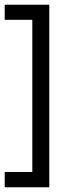

<svg xmlns="http://www.w3.org/2000/svg" viewBox="-23 -710 267 814"><path d="M186 84H-3V19H114V-626H-3V-690H186Z"/></svg>

Font: Bricolage Grotesque 96pt Condensed Light
Style: Regular
Weight: 300
Width: 3
Designer: Mathieu Triay
Foundry: Atelier Triay
Version: Version 1.001; ttfautohint (v1.8.4.7-5d5b);gftools[0.9.33.de